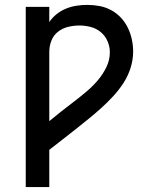

<svg xmlns="http://www.w3.org/2000/svg" viewBox="-20 -763 640 783"><path d="M85 0V-735H181V-673Q193 -691 210.5 -705Q228 -719 248.5 -727.5Q269 -736 291 -739.5Q313 -743 335 -743Q361 -743 385.5 -738.5Q410 -734 432.5 -722Q455 -710 472.5 -691.5Q490 -673 501 -650.5Q512 -628 517.5 -603Q523 -578 523 -553Q523 -519 512.5 -486Q502 -453 483.5 -424.5Q465 -396 442 -371Q419 -346 393.5 -323Q368 -300 341.5 -278.5Q315 -257 288.5 -236Q262 -215 235 -194Q208 -173 181 -152V0ZM181 -269Q206 -290 231 -309.5Q256 -329 281.5 -348.5Q307 -368 332 -389Q357 -410 378 -434.5Q399 -459 413.5 -488.5Q428 -518 428 -550Q428 -573 418.5 -595Q409 -617 391 -632Q373 -647 350 -653Q327 -659 304 -659Q281 -659 258 -653.5Q235 -648 216.5 -633.5Q198 -619 189.5 -597Q181 -575 181 -551Z"/></svg>

Font: Iosevka Medium Extended
Style: Regular
Weight: 500
Width: 7
Monospace: yes
Designer: Belleve Invis
Foundry: Belleve Invis
Version: Version 32.5.0; ttfautohint (v1.8.4)